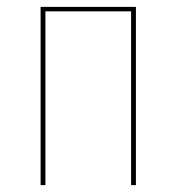

<svg xmlns="http://www.w3.org/2000/svg" viewBox="-20 -538 513 558"><path d="M361 -505H112V0H98V-518H375V0H361Z"/></svg>

Font: Fira Sans Compressed Hair
Style: Regular
Weight: 100
Width: 1
Designer: bBox Type GmbH & Carrois Corporate GbR & Edenspiekermann AG
Foundry: bBox Type GmbH & Carrois Corporate GbR & Edenspiekermann AG
Version: Version 4.301